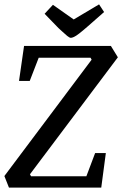

<svg xmlns="http://www.w3.org/2000/svg" viewBox="-26 -858 559 878"><path d="M15 0 -6 -53 393 -585 388 -594H151L110 -488H61L84 -648H481L513 -596L111 -61L116 -52H369L409 -158H458L437 0ZM298 -685Q292 -685 281 -694Q270 -703 259 -713.5Q248 -724 241 -730L178 -795L216 -836L311 -769L427 -838L450 -803L376 -738Q352 -717 336.5 -705Q321 -693 312 -689Q303 -685 298 -685Z"/></svg>

Font: Faustina Medium
Style: Italic
Weight: 500
Italic angle: -8°
Designer: Alfonso Garcia
Foundry: http://www.omnibus-type.com
Version: Version 1.200